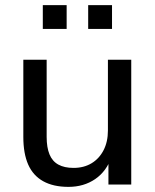

<svg xmlns="http://www.w3.org/2000/svg" viewBox="-20 -720 605 749"><path d="M247 9Q188 9 148.5 -13Q109 -35 90 -78Q71 -121 71 -186V-487H162V-186Q162 -145 173 -118Q184 -91 207.5 -78Q231 -65 267 -65Q307 -65 337 -83Q367 -101 384 -134Q401 -167 401 -211V-487H492V0H403V-110H416Q396 -52 351.5 -21.5Q307 9 247 9ZM324 -607V-700H417V-607ZM147 -607V-700H240V-607Z"/></svg>

Font: Nunito Sans 12pt ExtraLight Medium
Style: Regular
Weight: 500
Version: Version 3.101;gftools[0.9.27]